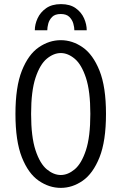

<svg xmlns="http://www.w3.org/2000/svg" viewBox="-20 -901 590 932"><path d="M275 11Q218.5 11 168 -23.8Q117.5 -58.5 86.2 -137.2Q55 -216 55 -348Q55 -479.5 86.2 -558Q117.5 -636.5 168 -671.2Q218.5 -706 275 -706Q331.5 -706 381.5 -671.2Q431.5 -636.5 463 -558Q494.5 -479.5 494.5 -348Q494.5 -216 463 -137.2Q431.5 -58.5 381.5 -23.8Q331.5 11 275 11ZM275 -51.5Q309.5 -51.5 342.5 -79Q375.5 -106.5 397 -171.5Q418.5 -236.5 418.5 -348Q418.5 -459 397 -523.8Q375.5 -588.5 342.5 -616Q309.5 -643.5 275 -643.5Q240.5 -643.5 207.2 -616Q174 -588.5 152.5 -523.8Q131 -459 131 -348Q131 -236.5 152.5 -171.5Q174 -106.5 207.2 -79Q240.5 -51.5 275 -51.5ZM276 -881Q320 -881 347.5 -861.2Q375 -841.5 388 -812.2Q401 -783 401 -754H341Q341 -767.5 336 -786Q331 -804.5 316.8 -818.8Q302.5 -833 275 -833Q247 -833 233 -818.8Q219 -804.5 214.2 -786Q209.5 -767.5 209.5 -754H149Q149 -783 162.5 -812.2Q176 -841.5 204 -861.2Q232 -881 276 -881Z"/></svg>

Font: Trispace SemiCondensed Light
Style: Regular
Weight: 300
Width: 4
Designer: Tyler Finck
Foundry: Etcetera Type Company
Version: Version 1.210; ttfautohint (v1.8.3)